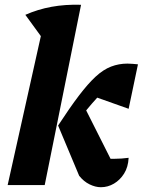

<svg xmlns="http://www.w3.org/2000/svg" viewBox="-20 -774 606 803"><path d="M12 0 170 -709 319 -754 167 0ZM311 -39 223 -249 331 -331 470 -55 404 -107Q418 -108 429 -109Q440 -110 462 -110Q475 -110 488.5 -111Q502 -112 518 -114Q516 -75 499 -48Q482 -21 456.5 -6Q431 9 402 9Q379 9 354.5 -3Q330 -15 311 -39ZM223 -249Q272 -324 310 -374Q348 -424 380 -453.5Q412 -483 444.5 -495.5Q477 -508 513 -508Q524 -508 534.5 -507Q545 -506 557 -505L518 -319L349 -379L436 -414Q411 -392 387.5 -366.5Q364 -341 339 -310.5Q314 -280 286 -241ZM161 -609 86 -712Q138 -735 195.5 -745.5Q253 -756 319 -754Z"/></svg>

Font: Piazzolla Thin Black
Style: Italic
Weight: 900
Italic angle: -11.3°
Version: Version 2.005